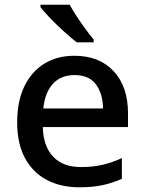

<svg xmlns="http://www.w3.org/2000/svg" viewBox="-20 -786 614 816"><path d="M296 -549Q402 -549 463 -483.5Q524 -418 524 -305V-246H162Q164 -164 206 -120Q248 -76 324 -76Q375 -76 415.5 -85.5Q456 -95 498 -114V-26Q457 -8 415.5 1Q374 10 317 10Q239 10 179.5 -21Q120 -52 86.5 -113.5Q53 -175 53 -266Q53 -356 83.5 -419Q114 -482 168.5 -515.5Q223 -549 296 -549ZM297 -467Q239 -467 205 -430Q171 -393 164 -325H418Q417 -388 387.5 -427.5Q358 -467 297 -467ZM276 -766Q288 -744 306 -716.5Q324 -689 343 -663Q362 -637 378 -618V-606H306Q283 -624 252 -652Q221 -680 193.5 -708.5Q166 -737 152 -756V-766Z"/></svg>

Font: Noto Sans Lao Medium
Style: Regular
Weight: 500
Designer: Monotype Design Team
Foundry: Monotype Imaging Inc.
Version: Version 2.003; ttfautohint (v1.8.4.7-5d5b)